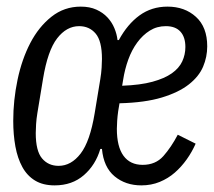

<svg xmlns="http://www.w3.org/2000/svg" viewBox="-20 -548 646 580"><path d="M407 12Q359 12 326 -15.5Q293 -43 288 -98H283Q269 -50 233.5 -19Q198 12 145 12Q110 12 86 -2.5Q62 -17 47.5 -43.5Q33 -70 26.5 -105.5Q20 -141 20 -183Q20 -245 33 -307Q46 -369 71.5 -418Q97 -467 135.5 -497.5Q174 -528 224 -528Q251 -528 271 -519Q291 -510 304.5 -495.5Q318 -481 325.5 -463Q333 -445 335 -427H339Q365 -475 401.5 -501.5Q438 -528 486 -528Q538 -528 572 -497Q606 -466 606 -408Q606 -376 593.5 -346.5Q581 -317 550.5 -293Q520 -269 469 -253.5Q418 -238 341 -236L337 -212Q335 -198 334 -183.5Q333 -169 333 -159Q333 -105 353 -77.5Q373 -50 411 -50Q450 -50 473.5 -76.5Q497 -103 517 -141L571 -114Q560 -89 544 -66.5Q528 -44 508 -26.5Q488 -9 462.5 1.5Q437 12 407 12ZM157 -47Q195 -47 223.5 -84Q252 -121 266 -206L283 -309Q286 -327 287 -343.5Q288 -360 288 -370Q288 -424 269 -446.5Q250 -469 219 -469Q181 -469 152.5 -432Q124 -395 110 -310L93 -207Q90 -189 89 -172.5Q88 -156 88 -146Q88 -92 107 -69.5Q126 -47 157 -47ZM481 -469Q454 -469 432.5 -455.5Q411 -442 394.5 -419.5Q378 -397 367.5 -368Q357 -339 352 -307L349 -289Q404 -291 440.5 -301Q477 -311 499 -326.5Q521 -342 530.5 -362.5Q540 -383 540 -406Q540 -436 525 -452.5Q510 -469 481 -469Z"/></svg>

Font: IBM Plex Mono
Style: Italic
Weight: 400
Italic angle: -9°
Monospace: yes
Designer: Mike Abbink, Paul van der Laan, Pieter van Rosmalen
Foundry: Bold Monday
Version: Version 2.3